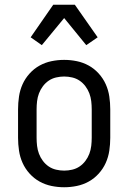

<svg xmlns="http://www.w3.org/2000/svg" viewBox="-20 -780 540 808"><path d="M250 8Q223 8 196.5 2.5Q170 -3 146.5 -16Q123 -29 104.5 -49.5Q86 -70 75 -94.5Q64 -119 60 -146Q56 -173 56 -200V-320Q56 -347 60 -374Q64 -401 75 -425.5Q86 -450 104.5 -470.5Q123 -491 146.5 -504Q170 -517 196.5 -522.5Q223 -528 250 -528Q277 -528 303.5 -522.5Q330 -517 353.5 -504Q377 -491 395.5 -470.5Q414 -450 425 -425.5Q436 -401 440 -374Q444 -347 444 -320V-200Q444 -173 440 -146Q436 -119 425 -94.5Q414 -70 395.5 -49.5Q377 -29 353.5 -16Q330 -3 303.5 2.5Q277 8 250 8ZM250 -62Q267 -62 284 -66Q301 -70 315 -79.5Q329 -89 339.5 -103Q350 -117 356 -133Q362 -149 364 -166Q366 -183 366 -200V-320Q366 -337 364 -354Q362 -371 356 -387Q350 -403 339.5 -417Q329 -431 315 -440.5Q301 -450 284 -454Q267 -458 250 -458Q233 -458 216 -454Q199 -450 185 -440.5Q171 -431 160.5 -417Q150 -403 144 -387Q138 -371 136 -354Q134 -337 134 -320V-200Q134 -183 136 -166Q138 -149 144 -133Q150 -117 160.5 -103Q171 -89 185 -79.5Q199 -70 216 -66Q233 -62 250 -62ZM156 -590 109 -623 204 -760H295L391 -623L343 -590L250 -704Z"/></svg>

Font: Huly
Style: Regular
Weight: 400
Designer: Belleve Invis
Foundry: Belleve Invis
Version: Version 33.2.5; ttfautohint (v1.8.4)